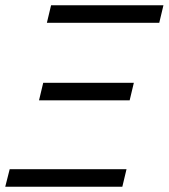

<svg xmlns="http://www.w3.org/2000/svg" viewBox="-39 -713 644 733"><path d="M-19 0 -2 -67H444L428 0ZM110 -330 126 -397H472L456 -330ZM140 -626 156 -693H585L569 -626Z"/></svg>

Font: Ubuntu Sans
Style: Italic
Weight: 400
Italic angle: -13.5°
Designer: Dalton Maag Ltd
Foundry: Dalton Maag Ltd
Version: Version 1.006